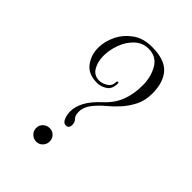

<svg xmlns="http://www.w3.org/2000/svg" viewBox="-161 -596 670 670"><g transform="rotate(45 173.5 -261.0)"><path d="M172 -114Q160 -114 154 -129Q148 -144 148 -160Q148 -183 161 -208Q174 -233 205 -262Q236 -290 249.5 -324.5Q263 -359 263 -403Q263 -444 244.5 -476Q226 -508 187 -508Q158 -508 136.5 -488Q115 -468 104 -438Q93 -408 93 -379Q93 -350 105.5 -328.5Q118 -307 144 -307Q158 -307 173.5 -316.5Q189 -326 189 -345Q189 -350 193 -350.5Q197 -351 197 -346Q197 -318 179.5 -307Q162 -296 144 -296Q101 -296 80.5 -323Q60 -350 60 -386Q60 -417 75 -448Q90 -479 119 -500Q148 -521 191 -521Q253 -521 280 -491.5Q307 -462 307 -406Q307 -371 293 -344Q279 -317 260.5 -297Q242 -277 226 -264Q203 -245 186.5 -224Q170 -203 170 -180Q170 -161 178.5 -153Q187 -145 187 -131Q187 -124 183.5 -119Q180 -114 172 -114ZM139 -1Q125 -1 115 -11Q105 -21 105 -35Q105 -49 115 -58.5Q125 -68 139 -68Q153 -68 162.5 -58.5Q172 -49 172 -35Q172 -21 162.5 -11Q153 -1 139 -1Z"/></g></svg>

Font: Updock
Style: Regular
Weight: 400
Designer: Robert E. Leuschke
Foundry: Robert E. Leuschke
Version: Version 1.010; ttfautohint (v1.8.4.7-5d5b)